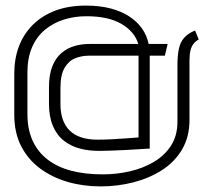

<svg xmlns="http://www.w3.org/2000/svg" viewBox="-20 -600 759 686"><path d="M690 -459 677 -491Q652 -481 638 -465Q624 -449 619 -425Q614 -401 614 -367V-165Q614 -116 591.5 -80.5Q569 -45 530.5 -22Q492 1 444.5 12Q397 23 347 23Q284 23 234.5 10Q185 -3 150 -30Q115 -57 96.5 -97.5Q78 -138 78 -193V-341Q78 -393 94.5 -431Q111 -469 140.5 -493.5Q170 -518 208 -530Q246 -542 289 -542Q367 -542 414 -514.5Q461 -487 474 -443H300Q272 -443 246 -435.5Q220 -428 199.5 -410.5Q179 -393 167 -363Q155 -333 155 -289V-230Q155 -183 169 -150Q183 -117 208.5 -97Q234 -77 268 -68.5Q302 -60 342 -61Q359 -61 381.5 -62Q404 -63 427 -64Q450 -65 470 -66.5Q490 -68 502.5 -68.5Q515 -69 515 -69V-401H569L579 -443H511Q505 -473 487.5 -498Q470 -523 441.5 -541.5Q413 -560 374.5 -570Q336 -580 287 -580Q225 -580 177.5 -562Q130 -544 97 -511Q64 -478 47.5 -434Q31 -390 31 -337V-190Q31 -125 56 -77Q81 -29 124 2.5Q167 34 222 50Q277 66 340 66Q400 66 456.5 51.5Q513 37 558.5 8Q604 -21 630.5 -66Q657 -111 657 -171V-383Q657 -405 660.5 -419.5Q664 -434 671.5 -443.5Q679 -453 690 -459ZM297 -401H475V-109Q475 -109 462.5 -108Q450 -107 428.5 -105.5Q407 -104 381 -102.5Q355 -101 329 -101Q262 -101 229 -133.5Q196 -166 196 -228V-286Q196 -333 211 -358Q226 -383 249 -392Q272 -401 297 -401Z"/></svg>

Font: Advent Pro Light
Style: Regular
Weight: 300
Version: Version 3.000